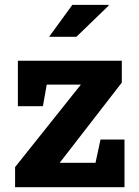

<svg xmlns="http://www.w3.org/2000/svg" viewBox="-20 -782 581 802"><path d="M43 0V-84L317.9 -428.7H175.3L159.2 -338.4H54.7V-528.3H488.8V-437L229.5 -102.1H378.9L399.9 -199.2H500V0ZM185.1 -628.4 282.2 -761.7H433.1L434.1 -758.8L299.3 -628.4H189Z"/></svg>

Font: Robotiche
Style: Bold
Weight: 700
Designer: Google
Version: Version 2.001